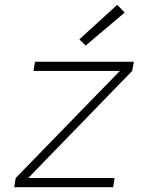

<svg xmlns="http://www.w3.org/2000/svg" viewBox="-20 -776 640 796"><path d="M39 0 45 -38 477 -482H119L125 -520H535L528 -482L97 -38H455L449 0ZM335 -587 309 -613 466 -756 497 -724Z"/></svg>

Font: Iosevka SS04 XLt Ex Obl
Style: Regular
Weight: 200
Width: 7
Italic angle: -9°
Monospace: yes
Designer: Belleve Invis
Foundry: Belleve Invis
Version: Version 19.0.0; ttfautohint (v1.8.4)